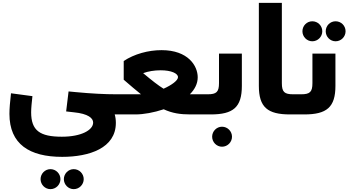

<svg xmlns="http://www.w3.org/2000/svg" viewBox="-20 -801 2495 1344"><path d="M796 -141C713 -141 617 -146 513 -156L460 -161L443 -21L496 -15C599 -5 632 27 632 57C632 109 550 156 413 156C259 156 198 113 198 -15C198 -43 202 -83 207 -128L57 -148C50 -87 46 -40 46 -4C46 209 187 297 415 297C605 297 791 236 791 59C791 37 788 17 783 0H796C811 0 816 -29 816 -71C816 -114 811 -141 796 -141ZM333 383C295 383 264 415 264 453C264 491 295 523 333 523C372 523 403 491 403 453C403 415 372 383 333 383ZM496 383C458 383 427 415 427 453C427 491 458 523 496 523C535 523 566 491 566 453C566 415 535 383 496 383Z M1309 -141C1343 -175 1364 -215 1364 -260C1364 -340 1297 -450 1111 -450C1018 -450 920 -423 846 -374V-243C892 -203 931 -170 967 -141H951H796C781 -141 776 -114 776 -70C776 -29 781 0 796 0H928C985 0 1057 -13 1126 -36C1187 -8 1242 0 1313 0H1425C1440 0 1445 -29 1445 -71C1445 -114 1440 -141 1425 -141ZM982 -289C1018 -302 1060 -309 1105 -309C1179 -309 1226 -287 1226 -261C1226 -238 1183 -206 1125 -180C1089 -202 1044 -237 982 -289Z M1513 -219C1513 -157 1495 -141 1434 -141H1424C1409 -141 1404 -114 1404 -70C1404 -29 1409 0 1424 0H1455C1613 0 1673 -50 1673 -200V-426H1513ZM1534 86C1496 86 1465 118 1465 156C1465 194 1496 226 1534 226C1573 226 1604 194 1604 156C1604 118 1573 86 1534 86Z M2032 -141C1971 -141 1953 -157 1953 -219V-781H1792V-200C1792 -50 1853 0 2010 0H2042C2057 0 2062 -29 2062 -70C2062 -114 2057 -141 2042 -141Z M2166 -512C2205 -512 2236 -544 2236 -582C2236 -621 2205 -652 2166 -652C2128 -652 2097 -621 2097 -582C2097 -544 2128 -512 2166 -512ZM2329 -652C2291 -652 2260 -621 2260 -582C2260 -544 2291 -512 2329 -512C2368 -512 2399 -544 2399 -582C2399 -621 2368 -652 2329 -652ZM2167 -219C2167 -157 2149 -141 2088 -141H2042C2027 -141 2022 -114 2022 -70C2022 -29 2027 0 2042 0H2110C2267 0 2328 -50 2328 -200V-426H2167Z"/></svg>

Font: UULA Sans
Style: Bold
Weight: 700
Designer: Mohamed Gaber, Laura Garcia Mut
Foundry: Kief Type Foundry
Version: Version 3.006;hotconv 1.0.109;makeotfexe 2.5.65596